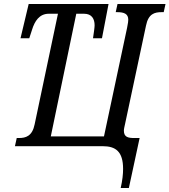

<svg xmlns="http://www.w3.org/2000/svg" viewBox="-20 -734 851 964"><path d="M586 210H627L681 -41H655C624 -41 602 -45 602 -78C602 -87 605 -98 608 -112L713 -605C725 -665 756 -673 792 -673H802L811 -714H570L561 -673H568C604 -673 624 -664 624 -635C624 -628 623 -619 618 -594L502 -49H235L363 -665H402C441 -665 455 -639 455 -607C455 -596 451 -569 447 -542H492L525 -714H124L83 -542H127L141 -585C154 -627 177 -665 225 -665H271L154 -110C142 -50 109 -41 75 -41H64L55 0H496C561 0 598 27 598 114C598 140 595 170 586 210Z"/></svg>

Font: Noto Serif ExtraCondensed
Style: Italic
Weight: 400
Width: 2
Italic angle: -12°
Designer: Monotype Design Team
Foundry: Monotype Imaging Inc.
Version: Version 2.014